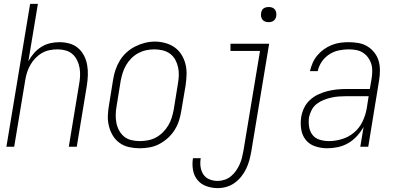

<svg xmlns="http://www.w3.org/2000/svg" viewBox="-20 -755 2040 988"><path d="M13 0 135 -735H175L126 -440Q138 -462 154.5 -481Q171 -500 192.5 -513.5Q214 -527 238 -532.5Q262 -538 285 -538Q312 -538 337.5 -531Q363 -524 382 -507.5Q401 -491 412.5 -468.5Q424 -446 428.5 -420.5Q433 -395 432 -368Q431 -341 427 -315L375 0H334L387 -321Q391 -342 392 -363.5Q393 -385 389.5 -405.5Q386 -426 377 -444.5Q368 -463 353 -476.5Q338 -490 317.5 -495.5Q297 -501 276 -501Q256 -501 235.5 -497Q215 -493 196.5 -482.5Q178 -472 162.5 -456Q147 -440 136.5 -421.5Q126 -403 119.5 -383Q113 -363 110 -343L53 0Z M698 8Q671 8 644 2Q617 -4 595.5 -19.5Q574 -35 560.5 -57.5Q547 -80 540.5 -106Q534 -132 535 -160Q536 -188 541 -215L562 -345Q566 -371 574.5 -396Q583 -421 597 -444Q611 -467 631.5 -485.5Q652 -504 676 -516Q700 -528 725.5 -534.5Q751 -541 777 -541Q804 -541 831 -533.5Q858 -526 879 -511Q900 -496 914 -473.5Q928 -451 934.5 -425Q941 -399 940 -370.5Q939 -342 935 -315L913 -185Q909 -159 901 -134Q893 -109 878.5 -86Q864 -63 843.5 -44.5Q823 -26 799 -13.5Q775 -1 749 3.5Q723 8 698 8ZM699 -29Q720 -29 741.5 -33Q763 -37 782.5 -47.5Q802 -58 818 -74Q834 -90 845.5 -109Q857 -128 863.5 -149Q870 -170 874 -191L895 -321Q899 -343 900 -365Q901 -387 896.5 -408Q892 -429 882 -447.5Q872 -466 855 -478.5Q838 -491 817 -496Q796 -501 774 -501Q753 -501 732 -496.5Q711 -492 691.5 -481.5Q672 -471 656 -455Q640 -439 629 -420Q618 -401 611.5 -380.5Q605 -360 601 -339L580 -209Q576 -187 575.5 -165Q575 -143 579 -122.5Q583 -102 593 -83.5Q603 -65 619 -52Q635 -39 656 -34Q677 -29 699 -29Z M1100 213Q1070 213 1042 203Q1014 193 996 171Q978 149 973 119Q968 89 973 59H1013Q1009 81 1012 103Q1015 125 1026.5 142.5Q1038 160 1058 168Q1078 176 1100 176Q1118 176 1136 170Q1154 164 1169 151.5Q1184 139 1195 123Q1206 107 1213.5 90Q1221 73 1225.5 55Q1230 37 1233 19L1318 -493H1166V-530H1365L1273 25Q1269 48 1263 70Q1257 92 1247 113Q1237 134 1222 153Q1207 172 1187.5 186Q1168 200 1145.5 206.5Q1123 213 1100 213ZM1362 -641Q1353 -641 1344.5 -644Q1336 -647 1330.5 -654Q1325 -661 1323.5 -670.5Q1322 -680 1324 -690Q1325 -696 1328 -702Q1331 -708 1337 -712Q1343 -716 1349.5 -717.5Q1356 -719 1362 -719Q1372 -719 1380.5 -716Q1389 -713 1394.5 -706Q1400 -699 1401.5 -689.5Q1403 -680 1401 -670Q1400 -664 1396.5 -658Q1393 -652 1387.5 -648Q1382 -644 1375.5 -642.5Q1369 -641 1362 -641Z M1664 8Q1632 8 1602 -2Q1572 -12 1553.5 -35Q1535 -58 1530 -89.5Q1525 -121 1530 -153Q1534 -177 1545 -200Q1556 -223 1575 -240.5Q1594 -258 1617.5 -269Q1641 -280 1665 -286Q1689 -292 1713 -294.5Q1737 -297 1761 -297H1883L1892 -349Q1895 -368 1895.5 -388Q1896 -408 1890.5 -426Q1885 -444 1874 -459Q1863 -474 1847.5 -484Q1832 -494 1813 -497.5Q1794 -501 1774 -501Q1749 -501 1723 -495.5Q1697 -490 1674 -475Q1651 -460 1635.5 -437Q1620 -414 1615 -389H1575Q1580 -411 1589 -431.5Q1598 -452 1613 -470Q1628 -488 1647 -501.5Q1666 -515 1687.5 -523.5Q1709 -532 1730.5 -535Q1752 -538 1774 -538Q1800 -538 1825 -533.5Q1850 -529 1870.5 -516.5Q1891 -504 1906 -485Q1921 -466 1928 -443Q1935 -420 1935 -394Q1935 -368 1931 -343L1875 0H1834L1851 -102Q1837 -77 1817 -55Q1797 -33 1772 -18.5Q1747 -4 1719 2Q1691 8 1664 8ZM1673 -29Q1706 -29 1740.5 -39.5Q1775 -50 1802.5 -73.5Q1830 -97 1845.5 -129.5Q1861 -162 1867 -196L1877 -260H1761Q1742 -260 1722.5 -258.5Q1703 -257 1683.5 -252.5Q1664 -248 1645 -240.5Q1626 -233 1609.5 -220Q1593 -207 1583.5 -188.5Q1574 -170 1570 -151Q1567 -127 1570.5 -103Q1574 -79 1588 -61Q1602 -43 1625 -36Q1648 -29 1673 -29Z"/></svg>

Font: Iosevka Curly XLtObl
Style: Regular
Weight: 200
Italic angle: -9°
Monospace: yes
Designer: Belleve Invis
Foundry: Belleve Invis
Version: Version 11.1.0; ttfautohint (v1.8.3)